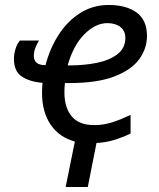

<svg xmlns="http://www.w3.org/2000/svg" viewBox="-20 -566 639 772"><path d="M505 -29Q471 -13 438 -3Q405 7 368 9L333 186H244L281 3Q218 -14 183.5 -65Q149 -116 149 -192Q149 -202 149.5 -212.5Q150 -223 151 -233Q100 -237 68 -258Q36 -279 36 -330Q36 -347 42 -368Q48 -389 60 -403H137Q129 -391 122.5 -374.5Q116 -358 116 -341Q116 -304 163 -304Q180 -370 215 -425Q250 -480 301.5 -513Q353 -546 417 -546Q488 -546 529.5 -515.5Q571 -485 571 -421Q571 -372 540.5 -329Q510 -286 441 -259Q372 -232 258 -232H241Q240 -223 239.5 -213Q239 -203 239 -195Q239 -134 268 -98.5Q297 -63 359 -63Q397 -63 432 -74.5Q467 -86 505 -104ZM260 -303Q317 -303 368 -313Q419 -323 451.5 -347.5Q484 -372 484 -414Q484 -442 464 -457.5Q444 -473 412 -473Q364 -473 319.5 -428.5Q275 -384 252 -303Z"/></svg>

Font: Noto Sans
Style: Italic
Weight: 400
Italic angle: -12°
Designer: Monotype Design Team
Foundry: Monotype Imaging Inc.
Version: Version 2.013; ttfautohint (v1.8.4.7-5d5b)